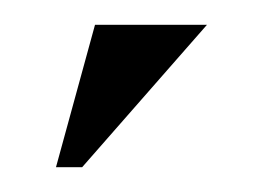

<svg xmlns="http://www.w3.org/2000/svg" viewBox="-20 -702 211 154"><path d="M45.9 -567.9H24.9L56.2 -682.1H146Z"/></svg>

Font: Moniqa Black Heading
Style: Regular
Weight: 900
Designer: Rajesh Rajput
Foundry: Rajesh Rajput
Version: Version 1.000